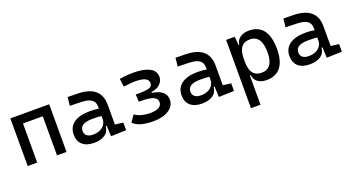

<svg xmlns="http://www.w3.org/2000/svg" viewBox="-48 -1131 3612 1960"><g transform="rotate(-20 1758.0 -151.0)"><path d="M400.4 0V-424.8H185.5V0H82V-517.6H503.9V0Z M985.4 4.9 980.5 -109.4H970.2Q964.4 -49.8 919.7 -20Q875 9.8 802.7 9.8Q721.7 9.8 677.2 -29.3Q632.8 -68.4 632.8 -139.6Q632.8 -221.7 694.1 -265.6Q755.4 -309.6 867.2 -309.6Q922.9 -309.6 964.8 -301.3V-325.2Q964.8 -377 928.5 -401.1Q892.1 -425.3 820.3 -427.2L696.3 -430.7L706.1 -522.5L810.5 -521Q939 -519 1001.2 -465.6Q1063.5 -412.1 1063.5 -309.6V-93.8L1151.4 -83V0ZM964.8 -221.7Q939.9 -225.6 915.3 -226.1Q890.6 -226.6 865.2 -226.6Q730.5 -226.6 730.5 -144.5Q730.5 -110.4 753.7 -91.8Q776.9 -73.2 819.3 -73.2Q867.7 -73.2 900.1 -89.8Q932.6 -106.4 948.7 -132.3Q964.8 -158.2 964.8 -185.5Z M1443.4 9.8Q1383.8 9.8 1326.4 -2.9Q1269 -15.6 1228 -53.7L1277.8 -126Q1313 -100.6 1358.2 -90.3Q1403.3 -80.1 1439.5 -80.1Q1570.3 -80.1 1570.3 -153.8Q1570.3 -191.4 1531 -210.2Q1491.7 -229 1393.6 -229H1373L1367.7 -309.1H1395Q1462.4 -309.1 1495.6 -315.9Q1528.8 -322.8 1539.6 -335.7Q1550.3 -348.6 1550.3 -367.2Q1550.3 -437.5 1410.2 -437.5Q1376.5 -437.5 1350.1 -434.3Q1323.7 -431.2 1281.7 -426.8L1269.5 -514.6Q1305.7 -519.5 1337.6 -523.4Q1369.6 -527.3 1420.9 -527.3Q1529.8 -527.3 1593.8 -495.4Q1657.7 -463.4 1657.7 -394Q1657.7 -354.5 1625 -320.6Q1592.3 -286.6 1528.3 -278.3V-268.6Q1677.7 -246.6 1677.7 -141.6Q1677.7 -73.2 1614.3 -31.7Q1550.8 9.8 1443.4 9.8Z M2157.2 4.9 2152.3 -109.4H2142.1Q2136.2 -49.8 2091.6 -20Q2046.9 9.8 1974.6 9.8Q1893.6 9.8 1849.1 -29.3Q1804.7 -68.4 1804.7 -139.6Q1804.7 -221.7 1866 -265.6Q1927.2 -309.6 2039.1 -309.6Q2094.7 -309.6 2136.7 -301.3V-325.2Q2136.7 -377 2100.3 -401.1Q2064 -425.3 1992.2 -427.2L1868.2 -430.7L1877.9 -522.5L1982.4 -521Q2110.8 -519 2173.1 -465.6Q2235.4 -412.1 2235.4 -309.6V-93.8L2323.2 -83V0ZM2136.7 -221.7Q2111.8 -225.6 2087.2 -226.1Q2062.5 -226.6 2037.1 -226.6Q1902.3 -226.6 1902.3 -144.5Q1902.3 -110.4 1925.5 -91.8Q1948.7 -73.2 1991.2 -73.2Q2039.6 -73.2 2072 -89.8Q2104.5 -106.4 2120.6 -132.3Q2136.7 -158.2 2136.7 -185.5Z M2425.8 224.6V-517.6H2519.5L2527.8 -423.8H2534.2Q2541 -472.7 2578.4 -500Q2615.7 -527.3 2676.3 -527.3Q2778.3 -527.3 2830.6 -458Q2882.8 -388.7 2882.8 -253.9Q2882.8 -124 2830.6 -57.1Q2778.3 9.8 2676.3 9.8Q2616.7 9.8 2580.3 -17.6Q2543.9 -44.9 2539.1 -93.8H2529.3V224.6ZM2529.3 -241.2Q2529.3 -78.1 2653.3 -78.1Q2780.3 -78.1 2780.3 -253.9Q2780.3 -439.5 2653.3 -439.5Q2529.3 -439.5 2529.3 -276.4Z M3329.1 4.9 3324.2 -109.4H3314Q3308.1 -49.8 3263.4 -20Q3218.8 9.8 3146.5 9.8Q3065.4 9.8 3021 -29.3Q2976.6 -68.4 2976.6 -139.6Q2976.6 -221.7 3037.8 -265.6Q3099.1 -309.6 3210.9 -309.6Q3266.6 -309.6 3308.6 -301.3V-325.2Q3308.6 -377 3272.2 -401.1Q3235.8 -425.3 3164.1 -427.2L3040 -430.7L3049.8 -522.5L3154.3 -521Q3282.7 -519 3345 -465.6Q3407.2 -412.1 3407.2 -309.6V-93.8L3495.1 -83V0ZM3308.6 -221.7Q3283.7 -225.6 3259 -226.1Q3234.4 -226.6 3209 -226.6Q3074.2 -226.6 3074.2 -144.5Q3074.2 -110.4 3097.4 -91.8Q3120.6 -73.2 3163.1 -73.2Q3211.4 -73.2 3243.9 -89.8Q3276.4 -106.4 3292.5 -132.3Q3308.6 -158.2 3308.6 -185.5Z"/></g></svg>

Font: Cascadia Code NF
Style: Regular
Weight: 400
Monospace: yes
Designer: Aaron Bell
Foundry: Saja Typeworks
Version: Version 2404.023; ttfautohint (v1.8.4)